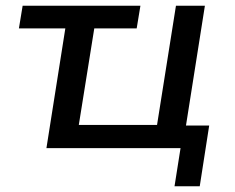

<svg xmlns="http://www.w3.org/2000/svg" viewBox="-20 -517 820 670"><path d="M589 133 610 0H142L208 -418H46L59 -497H470L457 -418H309L255 -81H528L594 -497H695L629 -79H710L677 133Z"/></svg>

Font: Nunito Sans 7pt Medium
Style: Italic
Weight: 500
Italic angle: -9°
Designer: Vernon Adams
Foundry: Vernon Adams
Version: Version 3.101;gftools[0.9.27]